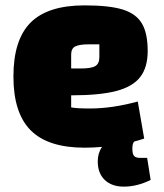

<svg xmlns="http://www.w3.org/2000/svg" viewBox="-20 -535 610 715"><path d="M541 135Q491 160 441 160Q396 160 370 135Q344 110 344 66Q344 35 360 12Q327 15 295 15Q159 15 94.5 -49.5Q30 -114 30 -250Q30 -387 94 -451Q158 -515 295 -515Q387 -515 437 -499.5Q487 -484 508.5 -447.5Q530 -411 530 -345Q530 -284 502 -248Q474 -212 412.5 -196Q351 -180 245 -180V-135Q266 -131 315 -131Q398 -131 493 -157L517 -19Q496 -12 480 -8Q473 -1 473 16V21Q473 39 479.5 46Q486 53 503 53H528ZM245 -332V-280H281Q320 -280 335 -289Q350 -298 350 -322V-370H314Q275 -370 260 -362Q245 -354 245 -332Z"/></svg>

Font: Changa ExtraBold
Style: Regular
Weight: 800
Designer: Eduardo Rodriguez Tunni
Foundry: Eduardo Rodriguez Tunni
Version: Version 2.002; ttfautohint (v1.5) -l 8 -r 50 -G 220 -x 14 -H